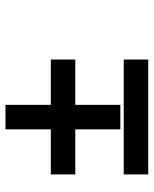

<svg xmlns="http://www.w3.org/2000/svg" viewBox="48 -682 547 682"><g transform="rotate(-90 321.0 -340.5)"><path d="M451 -346H290V-186H203V-346H43V-433H203V-594H290V-433H451ZM451 -87H43V-174H451Z"/></g></svg>

Font: Iceberg
Style: Regular
Weight: 400
Designer: Victor Kharyk
Foundry: Cyreal (www.cyreal.org)
Version: Version 1.002